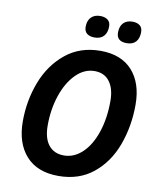

<svg xmlns="http://www.w3.org/2000/svg" viewBox="-98 -994 891 1081"><g transform="rotate(10 347.0 -454.0)"><path d="M60 -259Q60 -378 101 -484.5Q142 -591 224 -658Q306 -725 423 -725Q542 -725 605.5 -654Q669 -583 669 -460Q669 -337 629.5 -229.5Q590 -122 509 -56Q428 10 310 10Q189 10 124.5 -62Q60 -134 60 -259ZM526 -456Q526 -526 496 -566.5Q466 -607 410 -607Q351 -607 303.5 -559.5Q256 -512 229 -432.5Q202 -353 202 -260Q202 -187 233 -148Q264 -109 321 -109Q378 -109 425 -153Q472 -197 499 -276.5Q526 -356 526 -456ZM316 -844Q316 -879 335 -898.5Q354 -918 387 -918Q413 -918 429.5 -906Q446 -894 446 -868Q446 -833 428 -813Q410 -793 375 -793Q348 -793 332 -805.5Q316 -818 316 -844ZM501 -844Q501 -879 519.5 -898.5Q538 -918 572 -918Q597 -918 613 -906Q629 -894 629 -868Q629 -833 611.5 -813Q594 -793 559 -793Q501 -793 501 -844Z"/></g></svg>

Font: Noto Sans Display
Style: Bold Italic
Weight: 700
Italic angle: -12°
Designer: Monotype Design team
Foundry: Monotype Imaging Inc.
Version: Version 1.000